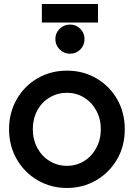

<svg xmlns="http://www.w3.org/2000/svg" viewBox="-20 -912 665 954"><path d="M25 -270Q25 -352 63 -418.5Q101 -485 166.5 -523Q232 -561 313 -561Q393 -561 458.5 -523Q524 -485 562 -419Q600 -353 600 -270Q600 -186 561.5 -120Q523 -54 457.5 -16Q392 22 313 22Q233 22 167.5 -16Q102 -54 63.5 -120.5Q25 -187 25 -270ZM313 -88Q359 -88 397.5 -111.5Q436 -135 458.5 -177Q481 -219 481 -270Q481 -321 458.5 -362.5Q436 -404 397.5 -427.5Q359 -451 313 -451Q266 -451 226.5 -427.5Q187 -404 165 -362.5Q143 -321 143 -270Q143 -219 165.5 -177Q188 -135 227 -111.5Q266 -88 313 -88ZM188 -892H467V-800H188ZM328 -790Q358 -790 379 -769Q400 -748 400 -718Q400 -687 379 -666Q358 -645 328 -645Q298 -645 276.5 -666.5Q255 -688 255 -718Q255 -748 276.5 -769Q298 -790 328 -790Z"/></svg>

Font: BLUETTI 2.0 Medium
Style: Italic
Weight: 500
Designer: Stijn de Vries
Foundry: tokotype
Version: Version 2.005;October 31, 2023;FontCreator 14.0.0.2814 64-bi